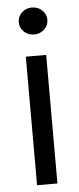

<svg xmlns="http://www.w3.org/2000/svg" viewBox="-53 -759 324 789"><g transform="rotate(-5 109.0 -364.5)"><path d="M67.4 -530.3H151.4V0H67.4ZM50.8 -673.8Q50.8 -697.3 67.9 -713.4Q85 -729.5 109.4 -729.5Q133.8 -729.5 151.4 -713.4Q168.9 -697.3 168.9 -673.8Q168.9 -650.4 151.4 -634.3Q133.8 -618.2 109.4 -618.2Q85 -618.2 67.9 -634.3Q50.8 -650.4 50.8 -673.8Z"/></g></svg>

Font: Pretendard GOV
Style: Regular
Weight: 400
Designer: Base glyphs from Inter by Rasmus Andersson; Hangeul glyphs from Noto Sans CJK(Source Han Sans) by Jang Soo-young and Kan
Foundry: Kil Hyung-jin
Version: Version 1.309